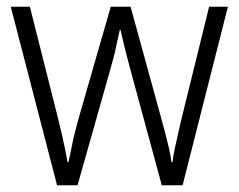

<svg xmlns="http://www.w3.org/2000/svg" viewBox="-20 -552 711 572"><path d="M367 -350Q363 -365 359 -380.5Q355 -396 351.5 -410Q348 -424 345 -437.5Q342 -451 339 -463H337Q334 -451 331 -437Q328 -423 325 -408.5Q322 -394 318 -379.5Q314 -365 310 -350L211 0H150L12 -532H69L151 -207Q158 -180 163.5 -155.5Q169 -131 173.5 -109.5Q178 -88 181 -69H184Q187 -81 190 -96.5Q193 -112 196.5 -129Q200 -146 205 -164.5Q210 -183 215 -202L310 -532H369L460 -201Q466 -179 472 -156.5Q478 -134 483 -112Q488 -90 491 -69H494Q496 -87 500 -106Q504 -125 509 -147Q514 -169 520 -195L603 -532H659L524 0H462Z"/></svg>

Font: Noto Sans Hebrew SemiCondensed Light
Style: Regular
Weight: 300
Width: 4
Designer: Monotype Design Team
Foundry: Monotype Imaging Inc.
Version: Version 2.003